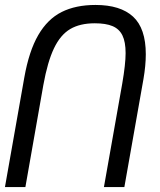

<svg xmlns="http://www.w3.org/2000/svg" viewBox="-25 -755 645 775"><path d="M563.5 -536Q563.5 -490.5 554 -435.5L477 0H394.5L468.5 -418Q482 -496.5 482 -540.5Q482 -586 469.2 -612Q456.5 -638 429.5 -649.5Q402.5 -661 357.5 -661Q298 -661 258.5 -637.8Q219 -614.5 193 -560.2Q167 -506 150 -412L77.5 0H-5L73 -441.5Q92 -549 129.5 -613.5Q167 -678 223.8 -706.5Q280.5 -735 360.5 -735Q461 -735 512.2 -687.8Q563.5 -640.5 563.5 -536Z"/></svg>

Font: JuliaMono
Style: Italic
Weight: 400
Italic angle: -9°
Monospace: yes
Designer: cormullion
Foundry: corm
Version: Version 0.057; ttfautohint (v1.8.4)